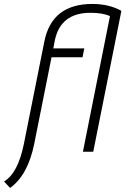

<svg xmlns="http://www.w3.org/2000/svg" viewBox="-102 -753 630 953"><path d="M118.2 -547.4Q155.3 -733.4 356.4 -733.4Q439 -733.4 500.5 -699.2L360.8 0H309.6L443.8 -672.9Q408.7 -689.5 347.2 -689.5Q197.8 -689.5 169.9 -551.3L162.6 -512.7H316.4L307.6 -468.8H153.8L67.9 -39.1Q36.6 116.2 -51.8 179.7L-82 147.9Q-12.7 106.4 16.6 -39.1Z"/></svg>

Font: Sansation Light
Style: Light Italic
Weight: 300
Designer: Bernd Montag
Version: Version 1.301